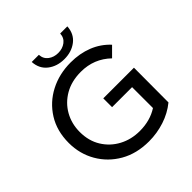

<svg xmlns="http://www.w3.org/2000/svg" viewBox="-232 -1057 1235 1235"><g transform="rotate(-45 386.0 -439.5)"><path d="M421 8Q309 8 225.5 -40Q142 -88 95 -169.5Q48 -251 48 -350Q48 -459 98.5 -539.5Q149 -620 234 -664Q319 -708 423 -708Q505 -708 573.5 -681Q642 -654 692 -600L630 -538Q546 -619 427 -619Q342 -619 279.5 -583Q217 -547 182.5 -486Q148 -425 148 -350Q148 -269 185.5 -208.5Q223 -148 286 -114.5Q349 -81 426 -81Q520 -81 590 -126V-316H408V-396H687L686 -81Q632 -37 563 -14.5Q494 8 421 8ZM410 -751Q344 -751 298 -786.5Q252 -822 248 -887H313Q315 -849 343 -828Q371 -807 410 -807Q449 -807 477 -828Q505 -849 507 -887H572Q568 -822 522 -786.5Q476 -751 410 -751Z"/></g></svg>

Font: Argentum Novus
Style: Regular
Weight: 400
Designer: Julieta Ulanovsky
Foundry: Julieta Ulanovsky
Version: Version 7.20;July 27, 2021;FontCreator 13.0.0.2683 64-bit